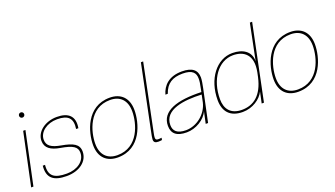

<svg xmlns="http://www.w3.org/2000/svg" viewBox="-65 -1233 3052 1750"><g transform="rotate(-20 1461.5 -358.0)"><path d="M139 -510H117L9 0H31ZM128 -650C128 -636 139 -625 153 -625C167 -625 178 -636 178 -650C178 -664 167 -675 153 -675C139 -675 128 -664 128 -650Z M447 -524C333 -524 242 -454 242 -366C242 -296 294 -262 382 -247C499 -227 539 -201 539 -144C539 -63 460 -7 359 -7C238 -7 187 -43 198 -150H176C164 -34 222 14 351 14C474 14 562 -53 562 -147C562 -219 508 -246 397 -266C308 -282 265 -309 265 -369C265 -445 345 -503 442 -503C551 -503 591 -459 576 -360H598C618 -473 558 -524 447 -524Z M694 -173C694 -289 751 -503 956 -503C1054 -503 1112 -443 1112 -337C1112 -221 1055 -7 850 -7C752 -7 694 -67 694 -173ZM671 -169C671 -47 742 14 846 14C1075 14 1135 -220 1135 -341C1135 -463 1064 -524 960 -524C734 -524 671 -293 671 -169Z M1229 -87 1361 -730H1339L1214 -123C1203 -70 1198 -46 1198 -31C1198 -5 1212 5 1241 5C1253 5 1264 4 1277 2L1281 -19C1221 -12 1214 -15 1229 -87Z M1660 -524C1534 -524 1471 -458 1448 -376H1471C1502 -467 1562 -503 1660 -503C1756 -503 1783 -465 1783 -410C1783 -383 1779 -359 1772 -327L1764 -286C1532 -294 1372 -245 1372 -100C1372 -25 1417 14 1515 14C1603 14 1697 -42 1727 -116L1702 0H1725L1792 -316C1799 -349 1806 -388 1806 -412C1806 -483 1763 -524 1660 -524ZM1395 -100C1395 -250 1591 -272 1759 -264L1744 -192C1720 -88 1620 -7 1515 -7C1429 -7 1395 -43 1395 -100Z M2418 -730H2396L2325 -381C2326 -478 2249 -524 2149 -524C1996 -524 1878 -370 1878 -166C1878 -58 1933 14 2058 14C2154 14 2237 -43 2268 -108L2245 0H2267ZM1901 -166C1901 -357 2006 -503 2148 -503C2253 -503 2337 -444 2305 -281L2296 -238C2259 -70 2169 -7 2058 -7C1948 -7 1901 -73 1901 -166Z M2445 -173C2445 -289 2502 -503 2707 -503C2805 -503 2863 -443 2863 -337C2863 -221 2806 -7 2601 -7C2503 -7 2445 -67 2445 -173ZM2422 -169C2422 -47 2493 14 2597 14C2826 14 2886 -220 2886 -341C2886 -463 2815 -524 2711 -524C2485 -524 2422 -293 2422 -169Z"/></g></svg>

Font: Nacelle Thin
Style: Italic
Weight: 100
Italic angle: -12°
Designer: Sora Sagano
Foundry: Sora Sagano
Version: Version 1.000;FEAKit 1.0